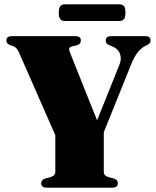

<svg xmlns="http://www.w3.org/2000/svg" viewBox="-20 -867 719 887"><path d="M524.5 -20Q524.5 0 498.5 0H196.5Q170.5 0 170.5 -20Q170.5 -36 188 -42L211.5 -48Q235.5 -55 235.5 -72.5V-242.5L67.5 -625Q60.5 -640 53.8 -646Q47 -652 37.5 -655L25 -659.5Q9.5 -665 9.5 -680Q9.5 -700 35 -700H327.5Q353.5 -700 353.5 -680Q353.5 -663.5 335.5 -658L315.5 -653.5Q301.5 -649.5 299.8 -643Q298 -636.5 304 -622.5L428.5 -311L532.5 -570Q543 -596.5 533.5 -620.2Q524 -644 493 -655L482.5 -659.5Q468.5 -665.5 468.5 -680Q468.5 -700 493.5 -700H650.5Q675.5 -700 675.5 -680Q675.5 -667 661.5 -660L652.5 -655.5Q634.5 -647 617.8 -627.2Q601 -607.5 584 -565L459.5 -256V-72.5Q459.5 -55 483.5 -48L507 -42Q524.5 -36 524.5 -20ZM251.5 -808Q251.5 -829.5 258.2 -838.2Q265 -847 280 -847H531Q546 -847 552.8 -838.8Q559.5 -830.5 559.5 -808.5Q559.5 -787.5 552.8 -778.8Q546 -770 531 -770H280Q265 -770 258.2 -778.8Q251.5 -787.5 251.5 -808Z"/></svg>

Font: Fraunces 72pt Black
Style: Regular
Weight: 900
Version: Version 1.000;[0bf87f6ff]